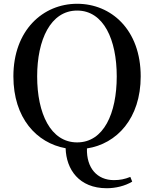

<svg xmlns="http://www.w3.org/2000/svg" viewBox="-20 -773 817 1018"><path d="M389 -18C248 -18 177 -172 177 -368C177 -562 248 -717 389 -717C530 -717 599 -562 599 -368C599 -172 530 -18 389 -18ZM546 225C593 225 643 213 681 190L671 165C641 177 616 182 584 182C495 182 438 118 441 14C599 -10 726 -145 726 -368C726 -615 570 -753 389 -753C208 -753 51 -613 51 -368C51 -147 174 -15 328 13C331 125 399 225 546 225Z"/></svg>

Font: Noto Serif CJK HK SemiBold
Style: Regular
Weight: 600
Designer: Ryoko NISHIZUKA 西塚涼子 (kana & ideographs); Frank Grießhammer (Latin, Greek & Cyrillic); Wenlong ZHANG 张文龙 (bopomofo); San
Foundry: Adobe
Version: Version 2.001;hotconv 1.1.0;makeotfexe 2.6.0